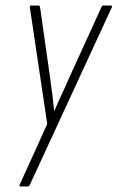

<svg xmlns="http://www.w3.org/2000/svg" viewBox="-20 -675 426 695"><path d="M54 0Q52 0 51 -1.5Q50 -3 51 -6L151 -226L88 -649Q87 -655 93 -655H119Q124 -655 125 -649L162 -389Q166 -361 169.5 -332Q173 -303 176 -274H177Q189 -303 202.5 -331.5Q216 -360 228 -388L347 -649Q349 -655 355 -655H381Q384 -655 385.5 -653.5Q387 -652 385 -649L88 -6Q85 0 81 0Z"/></svg>

Font: Sofia Sans Extra Condensed ExtraLight
Style: Italic
Weight: 250
Italic angle: -9°
Version: Version 4.100